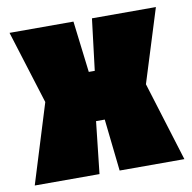

<svg xmlns="http://www.w3.org/2000/svg" viewBox="-68 -628 695 695"><g transform="rotate(-10 280.0 -280.0)"><path d="M5 0 95 -291 11 -560H246L269 -371H291L314 -560H549L465 -291L555 0H317L296 -191H264L243 0Z"/></g></svg>

Font: Tektur Condensed Black
Style: Regular
Weight: 900
Width: 3
Designer: Adam Jagosz
Foundry: Adam Jagosz
Version: Version 1.005;gftools[0.9.30]